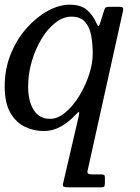

<svg xmlns="http://www.w3.org/2000/svg" viewBox="-22 -549 599 819"><path d="M-2 -180Q-2 -255 24 -318.8Q50 -382.5 92 -429.5Q134 -476.5 182.2 -502.8Q230.5 -529 275.5 -529Q322 -529 348.2 -507.2Q374.5 -485.5 390 -449Q395.5 -436.5 398.5 -437.8Q401.5 -439 405 -450L423 -507Q425.5 -515 429.5 -517.5Q433.5 -520 443.5 -520H486.5Q498 -520 501.5 -516.2Q505 -512.5 503 -503.5L351.5 179.5Q349.5 188 354 191.5Q358.5 195 373.5 195H409.5Q419 195 422.2 197.5Q425.5 200 425.5 209V229Q425.5 241.5 423.2 245.8Q421 250 408.5 250H272.5Q255.5 250 250 247.5Q244.5 245 247 234L314 -54Q317 -67 315.2 -70.5Q313.5 -74 300.5 -59.5Q271.5 -28.5 237.2 -9.2Q203 10 164.5 10Q122.5 10 84.2 -8.2Q46 -26.5 22 -68.2Q-2 -110 -2 -180ZM373.5 -320Q373.5 -362 366.8 -398Q360 -434 340.5 -456Q321 -478 282.5 -478Q247.5 -478 214.2 -452Q181 -426 155 -383Q129 -340 113.5 -287Q98 -234 98 -180Q98 -117 122 -79.5Q146 -42 191.5 -42Q224 -42 256.2 -68.8Q288.5 -95.5 315 -138.2Q341.5 -181 357.5 -229.2Q373.5 -277.5 373.5 -320Z"/></svg>

Font: Besley
Style: Italic
Weight: 400
Italic angle: -13°
Designer: Owen Earl
Foundry: indestructible type*
Version: Version 4.000; ttfautohint (v1.8.4.7-5d5b)